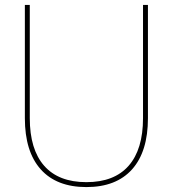

<svg xmlns="http://www.w3.org/2000/svg" viewBox="-20 -750 702 780"><path d="M561 -730H581V-270Q581 -134 516.5 -62Q452 10 331 10Q210 10 145.5 -62Q81 -134 81 -270V-730H101V-270Q101 -143 159.5 -76.5Q218 -10 331 -10Q444 -10 502.5 -76.5Q561 -143 561 -270Z"/></svg>

Font: Mplus 1p Thin
Style: Regular
Weight: 250
Version: Version 1.061